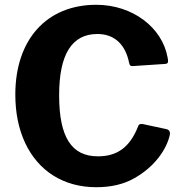

<svg xmlns="http://www.w3.org/2000/svg" viewBox="-20 -772 765 802"><path d="M382 -752C175 -752 44 -607 44 -377C44 -300 58 -233 85 -175C140 -58 245 10 382 10C443 10 496 -2 540 -27C628 -76 676 -150 689 -207C689 -209 690 -212 690 -214C690 -223 686 -229 678 -232L580 -253C578 -254 575 -254 571 -254C564 -254 560 -252 558 -247C523 -156 469 -119 389 -119C280 -119 227 -197 227 -374C227 -545 280 -630 387 -630C460 -630 504 -584 519 -511C522 -499 523 -496 535 -496L670 -505C678 -506 682 -508 682 -516C682 -522 681 -527 680 -532C658 -656 535 -752 382 -752Z"/></svg>

Font: Libre Franklin
Style: Bold
Weight: 700
Designer: Pablo Impallari, Rodrigo Fuenzalida
Foundry: Impallari Type
Version: Version 1.002; ttfautohint (v1.5)